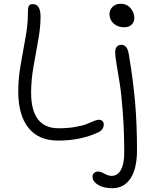

<svg xmlns="http://www.w3.org/2000/svg" viewBox="-20 -741 810 1012"><path d="M633.8 -597.2Q601.6 -597.2 579.3 -616.9Q557.1 -636.7 557.1 -666Q557.1 -689.5 573.7 -705.3Q590.3 -721.2 615.2 -721.2Q647.9 -721.2 668 -698.2Q688 -675.3 688 -645Q688 -626.5 674.3 -611.8Q660.6 -597.2 633.8 -597.2ZM286.1 0Q184.1 0 130.1 -66.9Q76.2 -133.8 76.2 -259.8Q76.2 -325.7 88.9 -399.4Q101.6 -473.1 114.3 -542.2Q127 -611.3 127 -667Q127 -682.6 127.4 -690.4Q127.9 -698.2 130.4 -705.8Q132.8 -713.4 138.2 -716.3Q143.6 -719.2 152.8 -719.2Q193.8 -719.2 193.8 -652.8Q193.8 -597.2 181.4 -529.3Q168.9 -461.4 156.5 -389.6Q144 -317.9 144 -252.9Q144 -64.9 289.1 -64.9Q337.9 -64.9 377.7 -72Q417.5 -79.1 437.3 -87.4Q457 -95.7 474.1 -102.8Q491.2 -109.9 500 -109.9Q512.7 -109.9 519.8 -103Q526.9 -96.2 526.9 -84Q526.9 -71.8 519.3 -60.8Q511.7 -49.8 499 -43.9Q405.8 0 286.1 0ZM573.2 251Q525.4 251 496.6 233.2Q467.8 215.3 467.8 190.9Q467.8 177.7 476.1 170.4Q484.4 163.1 498 163.1Q509.8 163.1 530.8 174.6Q551.8 186 567.9 186Q599.6 186 617.2 154.8Q634.8 123.5 634.8 63Q634.8 -50.3 627.2 -149.7Q619.6 -249 610.8 -302.7Q602.1 -356.4 594.5 -401.9Q586.9 -447.3 586.9 -465.8Q586.9 -485.4 596.2 -495.1Q605.5 -504.9 618.2 -504.9Q633.8 -504.9 644 -494.1Q654.3 -483.4 659.2 -453.1Q682.1 -316.9 692.1 -200.9Q702.1 -85 702.1 50.8Q702.1 147.9 667.7 199.5Q633.3 251 573.2 251Z"/></svg>

Font: Shantell Sans Bouncy
Style: Regular
Weight: 300
Designer: Stephen Nixon, Anya Danilova, Shantell Martin
Foundry: Arrow Type
Version: Version 1.006;[9816181b4]